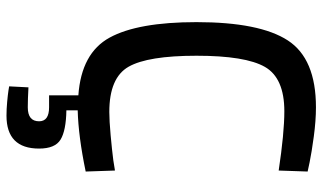

<svg xmlns="http://www.w3.org/2000/svg" viewBox="-216 -528 970 577"><g transform="rotate(90 268.5 -240.0)"><path d="M427 127Q427 225 328 225Q309 225 287 223Q265 221 252 219L240 217L243 159Q279 161 303 161Q345 161 345 127Q345 97 303 97H267V9Q140 0 93.5 -85Q47 -170 47 -346Q47 -536 102 -620.5Q157 -705 303 -705Q343 -705 391 -698.5Q439 -692 468 -686L496 -680L493 -593Q380 -610 315 -610Q215 -610 181.5 -551.5Q148 -493 148 -346Q148 -200 181 -142Q214 -84 317 -84Q343 -84 387 -88Q431 -92 462 -96L493 -101L496 -13Q390 9 312 11V45Q373 46 400 62.5Q427 79 427 127Z"/></g></svg>

Font: TitilliumText22L Lt
Style: Medium
Weight: 500
Designer: Campivisivi
Foundry: Campivisivi
Version: 1.000